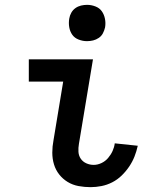

<svg xmlns="http://www.w3.org/2000/svg" viewBox="-20 -765 640 793"><path d="M354 8Q329 8 304.5 3.5Q280 -1 259.5 -13.5Q239 -26 224.5 -44.5Q210 -63 203 -86Q196 -109 196 -134.5Q196 -160 201 -186L241 -428H99V-520H364L306 -171Q303 -154 304 -138Q305 -122 313.5 -109.5Q322 -97 336.5 -90.5Q351 -84 367 -84Q383 -84 399 -91.5Q415 -99 426.5 -112.5Q438 -126 445 -141.5Q452 -157 454 -173L549 -163Q544 -140 535.5 -118.5Q527 -97 513.5 -77Q500 -57 482.5 -40Q465 -23 443.5 -12Q422 -1 399 3.5Q376 8 354 8ZM339 -595Q322 -595 305 -601.5Q288 -608 278.5 -621.5Q269 -635 266 -652.5Q263 -670 266 -688Q268 -701 274.5 -712.5Q281 -724 291.5 -731.5Q302 -739 314.5 -742Q327 -745 340 -745Q357 -745 374 -738.5Q391 -732 400.5 -718.5Q410 -705 413.5 -687.5Q417 -670 414 -652Q411 -639 405 -627.5Q399 -616 388 -608.5Q377 -601 364.5 -598Q352 -595 339 -595Z"/></svg>

Font: Iosevka Semibold Extended
Style: Italic
Weight: 600
Width: 7
Italic angle: -9°
Monospace: yes
Designer: Belleve Invis
Foundry: Belleve Invis
Version: Version 32.5.0; ttfautohint (v1.8.4)